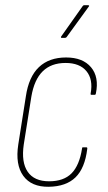

<svg xmlns="http://www.w3.org/2000/svg" viewBox="-20 -707 415 735"><path d="M167 8Q100 9 69 -34Q38 -77 50 -154L79 -338Q90 -413 129 -450Q168 -487 233 -487Q297 -487 328.5 -449.5Q360 -412 347 -349Q346 -344 343 -344H330Q326 -344 327 -349Q337 -403 311 -434.5Q285 -466 231 -466Q176 -466 143.5 -434Q111 -402 100 -337L71 -154Q61 -86 86 -49.5Q111 -13 168 -13Q224 -13 254 -43.5Q284 -74 294 -138Q294 -143 297 -143H311Q315 -143 314 -137Q305 -63 269 -28Q233 7 167 8ZM216 -562Q214 -562 213.5 -563.5Q213 -565 214 -567L296 -683Q298 -687 302 -687H318Q320 -687 321 -685.5Q322 -684 320 -682L235 -565Q233 -562 228 -562Z"/></svg>

Font: Sofia Sans Condensed Thin
Style: Italic
Weight: 250
Italic angle: -9°
Version: Version 4.100